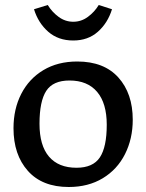

<svg xmlns="http://www.w3.org/2000/svg" viewBox="-20 -738 585 768"><path d="M34 -225Q34 -302 65 -362.5Q96 -423 153.5 -457.5Q211 -492 289 -492Q396 -492 453.5 -428Q511 -364 511 -259Q511 -183 480 -121.5Q449 -60 391 -25Q333 10 255 10Q149 10 91.5 -54.5Q34 -119 34 -225ZM407 -239Q407 -325 368.5 -370.5Q330 -416 258 -416Q192 -416 165 -374.5Q138 -333 138 -243Q138 -156 176 -111.5Q214 -67 286 -67Q352 -67 379.5 -108.5Q407 -150 407 -239ZM116 -701 171 -718Q188 -690 214.5 -670.5Q241 -651 273 -651Q305 -651 331.5 -670.5Q358 -690 375 -718L428 -701Q411 -646 371.5 -611Q332 -576 273 -576Q213 -576 173 -611Q133 -646 116 -701Z"/></svg>

Font: Enriqueta Medium
Style: Regular
Weight: 500
Designer: Viviana Monsalve, Gustavo Ibarra
Foundry: 72Puntos
Version: Version 2.000